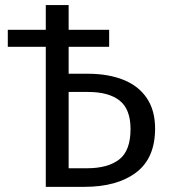

<svg xmlns="http://www.w3.org/2000/svg" viewBox="-20 -726 655 746"><path d="M320.5 -439.5Q400.5 -439.5 459.5 -415.9Q518.5 -392.3 550.5 -344.6Q582.6 -296.9 582.6 -226.7Q582.6 -111.3 508.7 -55.6Q434.9 0 307.7 0H157.9V-544.1H10.3V-610.3H157.9V-706.2H246.7V-610.3H404.1V-544.1H246.7V-439.5ZM318.5 -72.3Q399 -72.3 443.1 -106.4Q487.2 -140.5 487.2 -224.6Q487.2 -301.5 444.9 -335.1Q402.6 -368.7 322.6 -368.7H246.7V-72.3Z"/></svg>

Font: Fira Code
Style: Regular
Weight: 400
Designer: Carrois Corporate, Edenspiekermann AG, Nikita Prokopov
Foundry: Carrois Corporate, Edenspiekermann AG, Nikita Prokopov
Version: Version 5.002